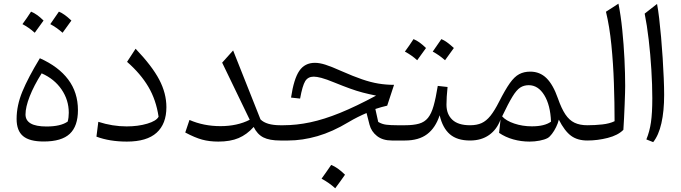

<svg xmlns="http://www.w3.org/2000/svg" viewBox="-20 -764 3702 1044"><path d="M217.3 5.4Q140.6 5.4 105.5 -23.9Q70.3 -53.2 70.3 -117.2Q70.3 -190.4 101.8 -266.6Q133.3 -342.8 196.8 -447.3Q297.9 -402.3 350.8 -331.8Q403.8 -261.2 403.8 -165Q403.8 -78.1 359.4 -36.4Q314.9 5.4 217.3 5.4ZM206.5 -365.2Q164.1 -297.9 141.4 -239.7Q118.7 -181.6 118.7 -141.6Q118.7 -76.2 232.9 -76.2Q310.1 -76.2 348.1 -103Q354 -125 354 -150.9Q354 -220.2 314.7 -277.6Q275.4 -335 206.5 -365.2ZM102.1 -632.8Q127 -666.5 148.9 -700.7Q180.7 -688 216.8 -652.3Q183.6 -606 168.9 -585.9Q138.2 -613.8 102.1 -632.8ZM368.2 -652.3 320.3 -585.9Q287.6 -614.7 253.4 -632.8Q272 -659.2 300.3 -700.7Q327.6 -690.4 368.2 -652.3Z M884.8 -181.2Q884.8 -90.3 831.5 -42.2Q778.3 5.9 669.9 5.9Q576.2 5.9 504.4 -21L514.6 -101.6Q591.8 -76.7 668.5 -76.7Q731 -76.7 780.8 -91.6Q830.6 -106.4 842.3 -129.4Q828.6 -221.2 786.6 -292.2Q744.6 -363.3 670.9 -427.7L717.3 -499Q807.1 -404.8 845.9 -330.8Q884.8 -256.8 884.8 -181.2Z M1337.9 -112.8 1188 -423.3 1247.6 -489.7 1396.5 -114.7Q1428.2 -83 1504.4 -83H1504.9V0H1504.4Q1445.3 0 1412.1 -16.8Q1378.9 -33.7 1359.4 -73.7Q1322.3 -32.2 1277.3 -13.2Q1232.4 5.9 1167 5.9Q1118.2 5.9 1078.9 -4.9Q1039.6 -15.6 987.3 -43.5L1010.3 -111.8Q1087.4 -78.1 1178.7 -78.1Q1270 -78.1 1337.9 -112.8Z M1692.4 -422.4Q1717.8 -422.4 1750 -412.1Q1782.2 -401.9 1838.9 -376.5Q1900.9 -349.1 1948.5 -332.8Q1996.1 -316.4 2037.6 -309.6Q2079.1 -302.7 2122.6 -302.7L2085.4 -189.5Q2070.3 -186 2053.5 -181.4Q2036.6 -176.8 2021 -171.4L2036.6 -101.1Q2056.6 -88.9 2080.3 -85.9Q2104 -83 2139.6 -83H2182.1V0H2110.8Q2061 0 2030 -24.4Q1999 -48.8 1989.3 -85.9L1973.1 -149.4Q1950.7 -140.1 1925.3 -127.4Q1899.9 -114.7 1875.5 -100.1Q1788.1 -47.4 1706.1 -23.7Q1624 0 1546.9 0H1504.9Q1489.3 0 1489.3 -31.7V-51.3Q1489.3 -83 1504.9 -83H1520.5Q1592.3 -83 1667 -98.9Q1741.7 -114.7 1828.9 -150.1Q1916 -185.5 2024.9 -244.1Q1985.8 -252 1952.4 -260.7Q1918.9 -269.5 1883.1 -282.5Q1847.2 -295.4 1800.3 -314.5Q1752.9 -334 1727.3 -340.6Q1701.7 -347.2 1686 -347.2Q1654.8 -347.2 1639.6 -322.8Q1624.5 -298.3 1611.8 -228L1562.5 -233.4Q1577.6 -335 1607.4 -378.7Q1637.2 -422.4 1692.4 -422.4ZM1780.8 132.8Q1815.4 146 1856 186Q1829.6 224.1 1802.7 259.8Q1786.1 244.6 1767.3 231.4Q1748.5 218.3 1728.5 207.5Q1742.2 189 1754.6 170.7Q1767.1 152.3 1780.8 132.8Z M2181.6 -483.4Q2206.5 -517.1 2228.5 -551.3Q2260.3 -538.6 2296.4 -502.9Q2263.2 -456.5 2248.5 -436.5Q2217.8 -464.4 2181.6 -483.4ZM2447.8 -502.9 2399.9 -436.5Q2367.2 -465.3 2333 -483.4Q2351.6 -509.8 2379.9 -551.3Q2407.2 -541 2447.8 -502.9ZM2182.1 0Q2166.5 0 2166.5 -31.7V-51.3Q2166.5 -83 2182.1 -83Q2228.5 -83 2258.5 -91.6Q2288.6 -100.1 2307.1 -123Q2325.7 -146 2337.6 -188Q2349.6 -230 2360.4 -296.9L2413.6 -291Q2407.7 -234.9 2407.7 -194.8Q2407.7 -143.1 2439.5 -113Q2471.2 -83 2535.6 -83H2536.1V0H2535.6Q2465.8 0 2426.3 -33.9Q2386.7 -67.9 2370.6 -137.2Q2348.1 -68.8 2302.5 -34.4Q2256.8 0 2182.1 0Z M2863.3 -374.5Q2915.5 -374.5 2951.7 -338.9Q2987.8 -303.2 3013.7 -229Q3032.7 -174.3 3054 -142.3Q3075.2 -110.4 3104 -96.7Q3132.8 -83 3173.3 -83H3173.8V0H3173.3Q3120.1 0 3085.2 -25.6Q3050.3 -51.3 3018.6 -113.3Q3014.2 -94.2 3003.9 -73.2Q2993.7 -52.2 2981.2 -35.9Q2968.8 -19.5 2957.5 -13.2Q2940.9 -4.4 2914.3 0.7Q2887.7 5.9 2859.4 5.9Q2813.5 5.9 2770.8 -6.1Q2728 -18.1 2693.8 -41.5L2701.7 -114.3Q2682.1 -60.1 2639.6 -30Q2597.2 0 2536.1 0Q2520.5 0 2520.5 -31.7V-51.3Q2520.5 -83 2536.1 -83Q2572.8 -83 2598.6 -94.7Q2624.5 -106.4 2647 -134.5Q2669.4 -162.6 2693.8 -210.9Q2727.1 -276.4 2752.2 -311.8Q2777.3 -347.2 2803.2 -360.8Q2829.1 -374.5 2863.3 -374.5ZM2855 -300.8Q2828.6 -300.8 2808.6 -287.8Q2788.6 -274.9 2766.4 -238.5Q2744.1 -202.1 2710.4 -131.3Q2731.4 -107.4 2776.1 -92.3Q2820.8 -77.1 2872.1 -77.1Q2941.4 -77.1 2976.1 -102.5Q2972.7 -192.4 2939.5 -246.6Q2906.2 -300.8 2855 -300.8Z M3342.8 -744.1Q3355.5 -681.2 3363.5 -602.1Q3371.6 -522.9 3375.5 -443.1Q3379.4 -363.3 3379.4 -296.9Q3379.4 -285.6 3378.7 -257.8Q3377.9 -230 3376.5 -194.3Q3375 -158.7 3373.3 -122.3Q3371.6 -85.9 3369.6 -58.1Q3340.3 -28.3 3284.9 -14.2Q3229.5 0 3173.8 0Q3158.2 0 3158.2 -31.7V-51.3Q3158.2 -83 3173.8 -83Q3214.8 -83 3254.9 -87.4Q3294.9 -91.8 3321.8 -105Q3321.8 -204.6 3318.1 -311.8Q3314.5 -418.9 3304.4 -519.5Q3294.4 -620.1 3274.9 -700.2Z M3552.7 -742.7Q3558.6 -711.9 3564.2 -664.8Q3569.8 -617.7 3574.7 -561.8Q3579.6 -505.9 3583.3 -448.5Q3586.9 -391.1 3589.1 -339.1Q3591.3 -287.1 3591.3 -248Q3591.3 -159.7 3576.4 -94Q3561.5 -28.3 3531.7 8.8L3494.6 -5.9Q3512.2 -48.3 3519.5 -98.6Q3526.9 -148.9 3526.9 -230Q3526.9 -302.7 3521.7 -385.7Q3516.6 -468.8 3507.3 -548.3Q3498 -627.9 3485.4 -689.9Z"/></svg>

Font: Pinar-DS1-FD Regular
Style: Regular
Weight: 400
Designer: Amin Abedi
Version: Version 3.000